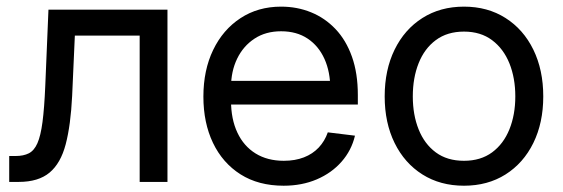

<svg xmlns="http://www.w3.org/2000/svg" viewBox="-20 -559 1731 590"><path d="M8.3 0V-79.6H27.8Q52.2 -79.6 68.6 -87.9Q85 -96.2 95 -118.9Q105 -141.6 110.6 -184.1Q116.2 -226.6 119.1 -294.9L128.9 -529.3H494.6V0H409.2V-449.7H210L201.7 -264.2Q197.3 -174.3 181.9 -115.7Q166.5 -57.1 132.3 -28.6Q98.1 0 37.6 0Z M851.6 11.7Q774.4 11.7 719.2 -23.2Q664.1 -58.1 634.5 -119.9Q605 -181.6 605 -262.2Q605 -343.3 635 -405.5Q665 -467.8 719 -503.2Q772.9 -538.6 843.8 -538.6Q893.1 -538.6 935.8 -521.2Q978.5 -503.9 1011 -469.7Q1043.5 -435.5 1061.5 -384.8Q1079.6 -334 1079.6 -267.1V-237.8H655.8V-310.5H1033.2L995.1 -284.7Q995.1 -337.9 977.1 -377.9Q959 -418 925.3 -440.4Q891.6 -462.9 843.8 -462.9Q796.4 -462.9 762 -440.2Q727.5 -417.5 708.7 -378.7Q689.9 -339.8 689.9 -291V-249.5Q689.9 -192.9 709.5 -151.4Q729 -109.9 765.4 -87.4Q801.8 -64.9 852.1 -64.9Q886.7 -64.9 913.8 -75.4Q940.9 -85.9 959.5 -105.7Q978 -125.5 987.3 -152.3L1070.8 -142.1Q1060.1 -96.7 1029.5 -62Q999 -27.3 953.4 -7.8Q907.7 11.7 851.6 11.7Z M1405.8 11.7Q1333 11.7 1278.1 -22.9Q1223.1 -57.6 1192.6 -119.6Q1162.1 -181.6 1162.1 -262.7Q1162.1 -344.2 1192.6 -406.5Q1223.1 -468.8 1278.1 -503.7Q1333 -538.6 1405.8 -538.6Q1478.5 -538.6 1533.4 -503.7Q1588.4 -468.8 1618.9 -406.5Q1649.4 -344.2 1649.4 -262.7Q1649.4 -181.6 1618.9 -119.6Q1588.4 -57.6 1533.4 -22.9Q1478.5 11.7 1405.8 11.7ZM1405.8 -64.9Q1457 -64.9 1492.2 -90.8Q1527.3 -116.7 1545.4 -161.6Q1563.5 -206.5 1563.5 -262.7Q1563.5 -319.3 1545.4 -364.3Q1527.3 -409.2 1492.2 -435.5Q1457 -461.9 1405.8 -461.9Q1354.5 -461.9 1319.3 -435.8Q1284.2 -409.7 1266.4 -364.7Q1248.5 -319.8 1248.5 -262.7Q1248.5 -206.1 1266.4 -161.4Q1284.2 -116.7 1319.1 -90.8Q1354 -64.9 1405.8 -64.9Z"/></svg>

Font: Inter 24pt
Style: Regular
Weight: 400
Designer: Rasmus Andersson
Foundry: rsms
Version: Version 4.001;git-66647c0bb